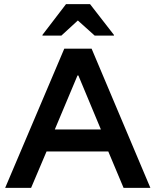

<svg xmlns="http://www.w3.org/2000/svg" viewBox="-20 -911 754 931"><path d="M5 0 291.7 -675H424.2L709.2 0H579.2L505 -176.7H205.8L130.8 0ZM245.8 -283.3H469.2L360 -545H355.8ZM185.8 -738.3V-741.7L300 -890.8H416.7L532.5 -741.7V-738.3H439.2L357.5 -811.7L277.5 -738.3Z"/></svg>

Font: Funnel Display Light SemiBold
Style: Regular
Weight: 600
Version: Version 1.000